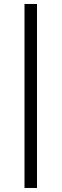

<svg xmlns="http://www.w3.org/2000/svg" viewBox="-20 -725 308 960"><path d="M102.5 214.8V-705.1H165V214.8Z"/></svg>

Font: Crimson Pro ExtraLight
Style: Regular
Weight: 400
Version: Version 1.002